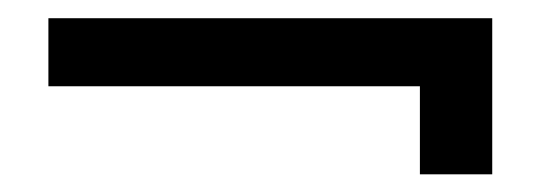

<svg xmlns="http://www.w3.org/2000/svg" viewBox="-20 -539 615 215"><path d="M34.2 -518.6H531.2V-343.8H450.2V-442.4H34.2Z"/></svg>

Font: Arian AMU Serif
Style: Bold
Weight: 700
Designer: Ruben Hakobyan (Tarumian)
Foundry: Ruben Hakobyan (Tarumian)
Version: Version 1.002